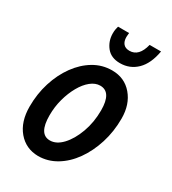

<svg xmlns="http://www.w3.org/2000/svg" viewBox="-180 -824 836 932"><g transform="rotate(30 238.0 -358.0)"><path d="M26 -177Q26 -248 46 -311.5Q66 -375 101.5 -424Q137 -473 184 -501Q231 -529 286 -529Q356 -529 399 -478.5Q442 -428 442 -349Q442 -276 421.5 -211Q401 -146 365.5 -96Q330 -46 282.5 -17.5Q235 11 181 11Q112 10 69 -41Q26 -92 26 -177ZM131 -188Q131 -83 193 -83Q229 -83 261.5 -117.5Q294 -152 315 -209.5Q336 -267 336 -334Q336 -436 273 -436Q246 -436 220.5 -415.5Q195 -395 175 -359.5Q155 -324 143 -280Q131 -236 131 -188ZM198 -687Q198 -700 200 -710Q202 -720 204 -727H266Q266 -723 265 -718Q264 -713 264 -704Q264 -680 275.5 -666.5Q287 -653 310 -653Q363 -653 381 -727H445Q432 -653 393.5 -615.5Q355 -578 300 -578Q250 -578 224 -610.5Q198 -643 198 -687Z"/></g></svg>

Font: Radio Canada Condensed Medium
Style: Italic
Weight: 500
Width: 3
Italic angle: -12°
Designer: Charles Daoud, Etienne Aubert Bonn, Alexandre Saumier Demers, Jacques Le Bailly
Foundry: Radio-Canada
Version: Version 2.104; ttfautohint (v1.8.4.7-5d5b);gftools[0.9.28.de